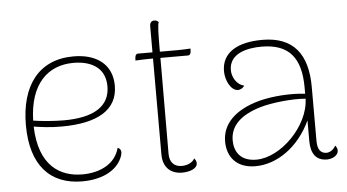

<svg xmlns="http://www.w3.org/2000/svg" viewBox="-47 -712 1450 803"><g transform="rotate(-5 678.0 -310.0)"><path d="M427 -115C409 -45 340 -17 271 -17C178 -17 90 -68 85 -234C117 -229 153 -224 201 -224C354 -224 438 -274 438 -375C438 -463 375 -512 276 -512C130 -512 53 -408 53 -243C53 -73 134 12 268 12C344 12 410 -15 435 -72C447 -100 439 -110 427 -115ZM274 -485C338 -485 407 -460 407 -375C407 -291 339 -249 213 -249C176 -249 123 -253 85 -259C89 -413 166 -485 274 -485Z M715 -500H638C638 -573 639 -612 644 -624C640 -628 635 -632 626 -632C614 -632 607 -624 607 -610V-500H545C539 -500 535 -494 534 -486L533 -472C546 -473 580 -474 593 -474H607V-71C607 -17 639 12 687 12C720 12 751 0 751 -22C751 -28 749 -35 742 -43C734 -26 711 -16 688 -16C654 -16 637 -38 637 -71L638 -428V-474H755C761 -474 765 -480 766 -488L767 -502C757 -501 725 -500 715 -500Z M1334 -45C1326 -28 1309 -18 1296 -18C1272 -18 1258 -34 1258 -71V-298C1258 -437 1198 -512 1069 -512C965 -512 898 -474 898 -395C898 -357 920 -312 950 -312C956 -312 969 -315 977 -328C943 -336 927 -371 927 -397C927 -468 1004 -484 1063 -484C1179 -484 1228 -422 1228 -298V-272C1166 -279 1092 -274 1034 -259C928 -230 877 -173 877 -102C877 -38 915 12 995 12C1084 12 1177 -50 1228 -160V-73C1228 -23 1248 10 1295 10C1317 10 1343 -2 1343 -24C1343 -30 1341 -37 1334 -45ZM1001 -15C933 -15 909 -58 909 -104C909 -166 955 -208 1036 -232C1086 -247 1174 -256 1228 -251C1225 -136 1103 -15 1001 -15Z"/></g></svg>

Font: Arima Koshi Thin
Style: Regular
Weight: 250
Designer: Joana Correia and Natanael Gama
Foundry: NDISCOVER
Version: Version 1.019;PS 001.019;hotconv 1.0.88;makeotf.lib2.5.64775